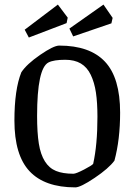

<svg xmlns="http://www.w3.org/2000/svg" viewBox="-20 -810 588 839"><path d="M106 -646 87.9 -680.2 232.9 -790 275.9 -732.9 271 -709ZM299.8 -650.9 283.2 -685.1 432.1 -790 472.2 -731.9 466.8 -708ZM309.1 8.8Q175.3 8.8 109.1 -61.8Q43 -132.3 43 -283.2Q43 -418.9 73.2 -494.1Q96.7 -529.8 155.5 -570.3Q214.4 -610.8 238.8 -610.8Q372.6 -610.8 438.7 -540.5Q504.9 -470.2 504.9 -317.9Q504.9 -199.7 480 -107.9Q455.1 -74.2 393.6 -32.7Q332 8.8 309.1 8.8ZM300.8 -50.8Q312 -50.8 347.7 -69.3Q383.3 -87.9 387.2 -94.2Q405.8 -177.7 405.8 -299.8Q405.8 -361.3 399.2 -405.5Q392.6 -449.7 376.7 -482.9Q360.8 -516.1 333.3 -532.5Q305.7 -548.8 265.1 -548.8Q214.8 -548.8 191.9 -537.1Q142.1 -511.7 142.1 -303.2Q142.1 -229.5 149.7 -182.4Q157.2 -135.3 176 -105.2Q194.8 -75.2 224.6 -63Q254.4 -50.8 300.8 -50.8Z"/></svg>

Font: Grenze
Style: Regular
Weight: 400
Designer: Renata Polastri
Foundry: Omnibus-Type
Version: Version 1.002;PS 001.002;hotconv 1.0.88;makeotf.lib2.5.64775